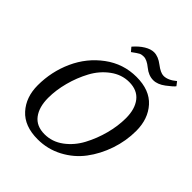

<svg xmlns="http://www.w3.org/2000/svg" viewBox="-242 -1045 1203 1203"><g transform="rotate(45 359.5 -444.0)"><path d="M54 -233Q54 -354 103 -462Q152 -570 245.5 -639Q339 -708 455 -708Q572 -708 632.5 -640.5Q693 -573 693 -467Q693 -378 664 -293Q635 -208 584.5 -141Q534 -74 457.5 -33.5Q381 7 293 7Q176 7 115 -60.5Q54 -128 54 -233ZM156 -224Q156 -142 192.5 -94Q229 -46 301 -46Q369 -46 425.5 -88Q482 -130 517 -195.5Q552 -261 571.5 -335Q591 -409 591 -478Q591 -559 554 -606Q517 -653 445 -653Q379 -653 322 -611Q265 -569 230 -504Q195 -439 175.5 -365.5Q156 -292 156 -224ZM298 -819Q329 -855 362 -875Q395 -895 424 -895Q461 -895 502 -863.5Q543 -832 570 -832Q609 -832 653 -869L673 -843Q662 -828 621.5 -797.5Q581 -767 543 -767Q502 -767 463.5 -798.5Q425 -830 397 -830Q378 -830 366 -824Q354 -818 320 -793Z"/></g></svg>

Font: Volkhov
Style: Italic
Weight: 400
Italic angle: -12°
Designer: Cyreal (www.cyreal.org)
Foundry: Cyreal (www.cyreal.org)
Version: Version 1.010